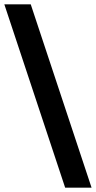

<svg xmlns="http://www.w3.org/2000/svg" viewBox="-20 -793 443 887"><path d="M403 74H281L0 -773H122Z"/></svg>

Font: Viga
Style: Regular
Weight: 400
Designer: Oscar Yáñez
Foundry: Fontstage
Version: Version 1.001